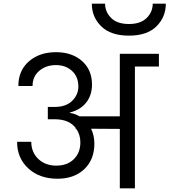

<svg xmlns="http://www.w3.org/2000/svg" viewBox="-20 -1036 932 1056"><path d="M282 -448Q343 -448 377 -481.5Q411 -515 411 -560Q411 -614 376 -646Q341 -678 288 -678Q233 -678 196 -646.5Q159 -615 159 -563H81Q81 -648 139 -698.5Q197 -749 288 -749Q376 -749 431 -700.5Q486 -652 486 -571Q486 -513 454.5 -472.5Q423 -432 364 -417V-415Q392 -411 418 -396H639V-740H854V-670H722V0H639V-327L481 -328Q499 -291 499 -246Q499 -158 443.5 -105.5Q388 -53 296 -53Q198 -53 136 -109.5Q74 -166 74 -256H152Q152 -199 190.5 -162Q229 -125 290 -125Q350 -125 386 -160.5Q422 -196 422 -253Q422 -296 399 -328H396L395 -334Q358 -380 282 -380H243V-448ZM485 -1016H558Q558 -970 591.5 -937Q625 -904 689 -904Q753 -904 786.5 -937Q820 -970 820 -1016H892Q892 -942 840.5 -891Q789 -840 689 -840Q589 -840 537 -891Q485 -942 485 -1016Z"/></svg>

Font: SVN-Poppins
Style: Regular
Weight: 400
Designer: Ninad Kale (Devanagari), Jonny Pinhorn (Latin)
Foundry: Indian Type Foundry
Version: Version 3.002 2017